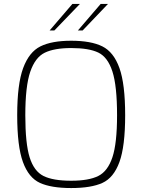

<svg xmlns="http://www.w3.org/2000/svg" viewBox="-20 -945 719 971"><path d="M67 -362Q67 -519 97 -600.5Q127 -682 184.5 -710.5Q242 -739 340 -739Q440 -739 497.5 -710.5Q555 -682 584 -601Q613 -520 613 -362Q613 -205 584 -125.5Q555 -46 498 -20Q441 6 340 6Q239 6 182 -20Q125 -46 96 -125.5Q67 -205 67 -362ZM572 -362Q572 -511 548.5 -583.5Q525 -656 477.5 -679Q430 -702 340 -702Q255 -702 206.5 -678.5Q158 -655 133 -582Q108 -509 108 -362Q108 -219 130 -149Q152 -79 200 -55Q248 -31 340 -31Q429 -31 477 -55Q525 -79 548.5 -149.5Q572 -220 572 -362ZM346 -925H384L255 -791H231ZM489 -925H526L398 -791H374Z"/></svg>

Font: Exo ExtraLight
Style: Regular
Weight: 275
Designer: Natanael Gama
Foundry: Natanael Gama
Version: Version 1.500; ttfautohint (v1.6)